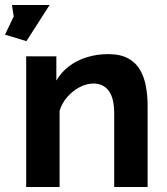

<svg xmlns="http://www.w3.org/2000/svg" viewBox="-44 -750 668 770"><path d="M548 0H414V-294Q414 -357 392 -386Q370 -415 331 -415Q304 -415 276.5 -401Q249 -387 227 -362.5Q205 -338 195 -306V0H61V-524H182V-427Q202 -461 233 -484.5Q264 -508 304.5 -520.5Q345 -533 390 -533Q439 -533 470.5 -515.5Q502 -498 518.5 -468.5Q535 -439 541.5 -402Q548 -365 548 -327ZM155 -730 62 -585 -24 -611 11 -684 4 -730Z"/></svg>

Font: Raleway Thin
Style: Bold
Weight: 700
Version: Version 4.026